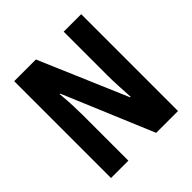

<svg xmlns="http://www.w3.org/2000/svg" viewBox="-190 -858 1001 1001"><g transform="rotate(-45 311.0 -357.0)"><path d="M558 0H397L188 -498H184Q189 -446 190.5 -404Q192 -362 192 -331V0H64V-714H224L432 -227H436Q433 -277 431 -317.5Q429 -358 429 -389V-714H558Z"/></g></svg>

Font: Noto Sans Armenian ExtraCondensed
Style: Bold
Weight: 700
Width: 2
Designer: Monotype Design Team
Foundry: Monotype Imaging Inc.
Version: Version 2.008; ttfautohint (v1.8.4.7-5d5b)